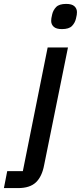

<svg xmlns="http://www.w3.org/2000/svg" viewBox="-111 -763 414 983"><path d="M6 113 133 -520H237L115 82Q104 141 73 170.5Q42 200 -19 200H-91L-74 113ZM206 -614Q177 -614 164 -626Q151 -638 151 -656Q151 -662 152 -669.5Q153 -677 156 -689Q161 -711 176.5 -727Q192 -743 228 -743Q257 -743 270 -731Q283 -719 283 -701Q283 -695 282 -687Q281 -679 278 -668Q273 -646 257.5 -630Q242 -614 206 -614Z"/></svg>

Font: IBM Plex Sans Medium
Style: Italic
Weight: 500
Italic angle: -11.31°
Designer: Mike Abbink, Paul van der Laan, Pieter van Rosmalen
Foundry: Bold Monday
Version: Version 3.201